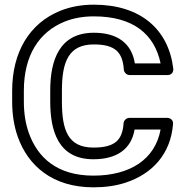

<svg xmlns="http://www.w3.org/2000/svg" viewBox="-20 -766 795 821"><path d="M379.3 -85C478.8 -85 541.3 -127.9 555.5 -212H666.6C643.4 -84.5 536 -15 379.3 -15C224.7 -15 140.9 -91.4 103.1 -197.9C89.2 -237.1 82 -281.7 82 -332V-378C82 -528.9 146.8 -629.6 257.1 -673.8C293.8 -688.5 335.1 -696 381.5 -696C550.2 -696 640.6 -619.4 666.7 -495H556.7C542.8 -580.6 482.3 -626 381.5 -626C234.5 -626 194.8 -509.6 194.8 -379V-332C194.8 -209.5 226.9 -85 379.3 -85ZM379.3 -135C269.4 -135 244.8 -211.7 244.8 -332V-379C244.8 -504.7 275 -576 381.5 -576C472.8 -576 504.4 -542.6 509.5 -468.3C510.2 -457 520.6 -445 534.4 -445H696.1C718.1 -445 722.2 -462.9 720.9 -473C700.5 -640.3 581.5 -746 381.5 -746C329.7 -746 281.8 -737.5 238.6 -720.2C106.9 -667.5 32 -544.1 32 -378V-332C32 -277 39.9 -226.6 56 -181.1C100.1 -57.1 204.7 35 379.3 35C429.8 35 475.5 28.6 516.3 15.3C629.2 -21.6 709.3 -105.1 719.9 -235C721.6 -255 705.9 -262 695 -262H533.3C522 -262 509.3 -252.5 508.4 -238.7C503.4 -166.3 470.7 -135 379.3 -135Z"/></svg>

Font: Asimov
Style: WidOu
Weight: 500
Designer: Google
Version: Version 2.000980; 2014